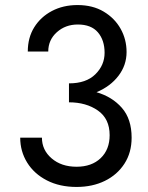

<svg xmlns="http://www.w3.org/2000/svg" viewBox="-20 -730 586 760"><path d="M283 10Q216 10 165.5 -16Q115 -42 87.5 -86.5Q60 -131 60 -185H146Q146 -136 184.5 -103Q223 -70 283 -70Q343 -70 378.5 -104Q414 -138 414 -195Q414 -260 367.5 -292.5Q321 -325 253 -325V-400Q321 -400 357.5 -436Q394 -472 394 -521Q394 -571 367.5 -602Q341 -633 288 -633Q239 -633 205 -602.5Q171 -572 171 -526H90Q90 -581 115.5 -622Q141 -663 185.5 -686.5Q230 -710 287 -710Q347 -710 390.5 -684Q434 -658 457.5 -616Q481 -574 481 -524Q481 -472 449 -430Q417 -388 362 -365Q424 -347 462.5 -303Q501 -259 501 -185Q501 -126 472.5 -82Q444 -38 395 -14Q346 10 283 10Z"/></svg>

Font: Von Book
Style: Regular
Weight: 400
Version: Version 4.000; ttfautohint (v1.8.4.7-5d5b)